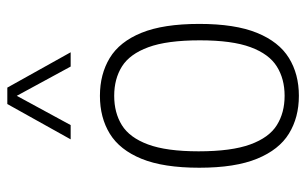

<svg xmlns="http://www.w3.org/2000/svg" viewBox="-180 -668 857 538"><g transform="rotate(-90 249.0 -399.5)"><path d="M249 9Q188.5 9 143.2 -18.8Q98 -46.5 72.8 -108Q47.5 -169.5 47.5 -270Q47.5 -370.5 72.5 -431.8Q97.5 -493 142.8 -520.8Q188 -548.5 249 -548.5Q309.5 -548.5 355 -521Q400.5 -493.5 425.5 -432.2Q450.5 -371 450.5 -270Q450.5 -170 425.5 -108.5Q400.5 -47 355.2 -19Q310 9 249 9ZM249 -31Q296.5 -31 331.2 -52.8Q366 -74.5 385.2 -126.2Q404.5 -178 404.5 -268.5Q404.5 -360.5 385.2 -412.8Q366 -465 331.2 -486.8Q296.5 -508.5 249 -508.5Q201.5 -508.5 166.8 -487Q132 -465.5 112.8 -413.8Q93.5 -362 93.5 -272Q93.5 -180 112.8 -127.2Q132 -74.5 166.8 -52.8Q201.5 -31 249 -31ZM127 -630.5 226 -808H272L371 -630.5H331L249 -781.5L167 -630.5Z"/></g></svg>

Font: Encode Sans SemiCondensed SemiCondensed ExtraLight
Style: Regular
Weight: 200
Width: 4
Designer: Multiple Designers
Foundry: Impallari Type
Version: Version 3.000; ttfautohint (v1.8.3) -l 8 -r 50 -G 200 -x 14 